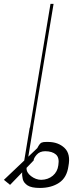

<svg xmlns="http://www.w3.org/2000/svg" viewBox="-78 -747 370 972"><path d="M72.4 -100.9H73.5L177.6 -727.3H193.2L89.1 -100.9H89.5Q89.5 -100.9 85.6 -77.1Q81.7 -53.3 76 -19.2Q70.3 14.9 65.3 46.2L110.8 2.8Q122.9 -21 132.3 -24.9Q141.7 -28.8 155.5 -28.4Q162.3 -28.4 166.2 -28.4Q217 -28.1 248.8 2.1Q280.5 32.3 268.5 93.8Q260.7 152 221.2 178.3Q181.8 204.5 123.6 204.5Q81 204.5 61.4 191.6Q41.9 178.6 37.3 160.2Q32.7 141.7 34.4 125.4L-27 188.9L-58.2 163.4L44.7 65.7ZM56.5 102.6Q54.7 125.7 78.8 144.4Q103 163 130.7 163.4Q165.5 162.6 189.3 142.6Q213.1 122.5 217.3 89.5Q223.7 51.5 205.1 35.2Q186.4 18.8 150.6 18.5Q122.9 18.8 107.6 36.4Q92.3 54 92.3 65.3Z"/></svg>

Font: Inter UI Thin
Style: Italic
Weight: 100
Italic angle: -9.39999°
Designer: Rasmus Andersson
Foundry: rsms
Version: 3.2;8d6f07862